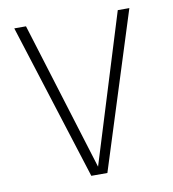

<svg xmlns="http://www.w3.org/2000/svg" viewBox="-71 -656 648 718"><g transform="rotate(-10 253.0 -296.5)"><path d="M218.5 0H279.5L467.5 -593H423.5L249 -28.5H249.5L75 -593H30.5Z"/></g></svg>

Font: Anybody UltraCondensed Thin ExtraLight
Style: Regular
Weight: 250
Version: Version 1.111